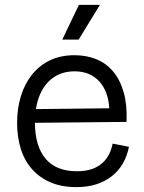

<svg xmlns="http://www.w3.org/2000/svg" viewBox="-20 -753 588 786"><path d="M293 13Q233 13 188 -6Q143 -25 112 -59.5Q81 -94 65.5 -142.5Q50 -191 50 -250Q50 -309 65.5 -359.5Q81 -410 111 -447.5Q141 -485 184.5 -506Q228 -527 285 -527Q334 -527 374.5 -510.5Q415 -494 443.5 -460Q472 -426 486.5 -374.5Q501 -323 498 -254L95 -250V-306L451 -310L427 -270Q431 -332 414 -374.5Q397 -417 364 -439Q331 -461 285 -461Q235 -461 198.5 -435.5Q162 -410 142.5 -363Q123 -316 123 -251Q123 -156 166 -104Q209 -52 295 -52Q331 -52 356.5 -61Q382 -70 399.5 -86Q417 -102 427 -122.5Q437 -143 441 -165L508 -152Q500 -113 482.5 -83Q465 -53 437.5 -31.5Q410 -10 374 1.5Q338 13 293 13ZM302 -591H235L303 -733H389Z"/></svg>

Font: Bricolage Grotesque 36pt Light
Style: Regular
Weight: 300
Designer: Mathieu Triay
Foundry: Atelier Triay
Version: Version 1.001;gftools[0.9.33.dev8+g029e19f]